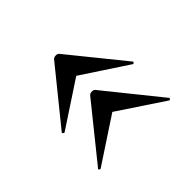

<svg xmlns="http://www.w3.org/2000/svg" viewBox="-74 -508 617 617"><g transform="rotate(45 234.0 -200.0)"><path d="M239 -40 55 -189Q51 -194 51 -201Q51 -208 55 -212L239 -361Q241 -364 244.5 -361Q248 -358 246 -356L144 -201L246 -46Q247 -44 244 -40.5Q241 -37 239 -40ZM404 -40 219 -189Q215 -194 215 -201Q215 -208 219 -212L404 -361Q406 -364 409.5 -361Q413 -358 411 -356L308 -201L410 -46Q412 -44 409 -40.5Q406 -37 404 -40Z"/></g></svg>

Font: Cormorant Infant Light SemiBold
Style: Regular
Weight: 600
Version: Version 4.001